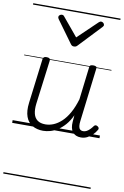

<svg xmlns="http://www.w3.org/2000/svg" viewBox="-128 -955 901 1399"><g transform="rotate(10 323.0 -255.0)"><path d="M231 18Q186 18 152 -1.5Q118 -21 103 -62Q88 -103 96 -166L137 -495Q139 -506 145 -510.5Q151 -515 164 -515Q179 -515 185.5 -510Q192 -505 191 -494L149 -167Q144 -124 151.5 -93.5Q159 -63 181 -47Q203 -31 240 -31Q270 -31 300 -43.5Q330 -56 358.5 -82.5Q387 -109 411 -151.5Q435 -194 453 -254L482 -496Q483 -507 489.5 -511Q496 -515 510 -515Q524 -515 530.5 -510.5Q537 -506 535 -495L487 -100Q484 -78 486 -62Q488 -46 496.5 -38Q505 -30 520 -30Q533 -30 545 -36.5Q557 -43 568.5 -54.5Q580 -66 590 -80Q595 -87 602 -88Q609 -89 618 -83Q626 -78 627.5 -70.5Q629 -63 624 -57Q613 -37 595.5 -20Q578 -3 557 7.5Q536 18 511 18Q490 18 474.5 11Q459 4 449 -9Q439 -22 435 -41Q431 -60 433 -84L437 -133Q417 -90 391.5 -61Q366 -32 338.5 -14.5Q311 3 283.5 10.5Q256 18 231 18ZM512 -839Q520 -839 527.5 -832.5Q535 -826 535 -817Q535 -813 533 -810Q531 -807 528 -803L373 -639Q367 -632 361 -629Q355 -626 346 -626Q338 -626 332.5 -629Q327 -632 322 -639L202 -804Q200 -808 198.5 -811.5Q197 -815 197 -818Q197 -827 205 -833Q213 -839 221 -839Q226 -839 230 -837Q234 -835 238 -830L351 -694L493 -830Q499 -835 502.5 -837Q506 -839 512 -839ZM0 365H646V375H0ZM0 -20H646V0H0ZM0 -505H646V-500H0ZM0 -885H646V-875H0Z"/></g></svg>

Font: Playwrite GB J Guides
Style: Italic
Weight: 400
Italic angle: -7.01216°
Designer: Veronika Burian, José Scaglione
Foundry: TypeTogether
Version: Version 1.003